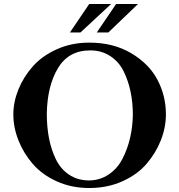

<svg xmlns="http://www.w3.org/2000/svg" viewBox="-20 -924 900 964"><path d="M47 -350Q47 -412 72.5 -475Q98 -538 145 -591Q192 -644 266 -677Q340 -710 428 -710Q549 -710 638.5 -657Q728 -604 770.5 -523.5Q813 -443 813 -350Q813 -284 787.5 -219.5Q762 -155 715.5 -101Q669 -47 594 -13.5Q519 20 428 20Q339 20 265 -13.5Q191 -47 144.5 -101Q98 -155 72.5 -219.5Q47 -284 47 -350ZM215 -352Q215 -287 226 -230Q237 -173 260.5 -124.5Q284 -76 326 -47.5Q368 -19 425 -18Q481 -18 525 -47.5Q569 -77 594.5 -126Q620 -175 633 -231Q646 -287 647 -347Q647 -409 635.5 -464Q624 -519 600.5 -566.5Q577 -614 533.5 -642.5Q490 -671 433 -671Q324 -671 270.5 -581Q217 -491 215 -352ZM563 -904H673L524 -761H466ZM428 -904H538L384 -761H331Z"/></svg>

Font: Uncial Antiqua
Style: Regular
Weight: 400
Designer: Astigmatic (AOETI)
Foundry: Astigmatic (AOETI)
Version: Version 1.000